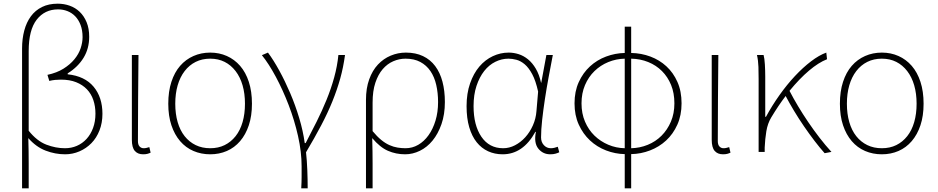

<svg xmlns="http://www.w3.org/2000/svg" viewBox="-20 -826 5101 1044"><path d="M136 -115Q181 -59 232 -39.5Q283 -20 333 -20Q368 -20 398 -33Q428 -46 450.5 -70.5Q473 -95 486 -130Q499 -165 499 -208Q499 -248 487.5 -282Q476 -316 452.5 -340.5Q429 -365 394 -379Q359 -393 311 -393Q296 -393 280 -391.5Q264 -390 248 -386L238 -419Q289 -430 325 -452.5Q361 -475 384.5 -503.5Q408 -532 418.5 -563.5Q429 -595 429 -624Q429 -662 418 -690.5Q407 -719 389 -737.5Q371 -756 347 -765.5Q323 -775 296 -775Q223 -775 179.5 -719Q136 -663 136 -548ZM100 -562Q100 -615 112 -660Q124 -705 148 -737.5Q172 -770 208.5 -788Q245 -806 294 -806Q328 -806 359 -795Q390 -784 413.5 -761.5Q437 -739 451 -705Q465 -671 465 -626Q465 -562 434.5 -512Q404 -462 348 -427V-422Q441 -412 489 -354.5Q537 -297 537 -207Q537 -158 521 -117Q505 -76 477 -47.5Q449 -19 412 -3Q375 13 334 13Q280 13 228 -7Q176 -27 134 -75Q136 -5 136 60.5Q136 126 136 198H100Z M758 13Q729 13 713 -5.5Q697 -24 697 -66V-527H733Q732 -407 731 -292.5Q730 -178 730 -59Q730 -39 739 -29.5Q748 -20 761 -20Q769 -20 775.5 -21.5Q782 -23 792 -26L799 4Q791 8 781.5 10.5Q772 13 758 13Z M1123 13Q1074 13 1032 -5Q990 -23 959.5 -58.5Q929 -94 912 -145Q895 -196 895 -262Q895 -329 912 -381Q929 -433 959.5 -468Q990 -503 1032 -521.5Q1074 -540 1123 -540Q1172 -540 1213.5 -521.5Q1255 -503 1285.5 -468Q1316 -433 1333 -381Q1350 -329 1350 -262Q1350 -196 1333 -145Q1316 -94 1285.5 -58.5Q1255 -23 1213.5 -5Q1172 13 1123 13ZM1123 -20Q1167 -20 1201.5 -37Q1236 -54 1261 -85.5Q1286 -117 1299 -162Q1312 -207 1312 -262Q1312 -317 1299 -362Q1286 -407 1261 -439.5Q1236 -472 1201.5 -489.5Q1167 -507 1123 -507Q1079 -507 1044 -489.5Q1009 -472 984 -439.5Q959 -407 946 -362Q933 -317 933 -262Q933 -207 946 -162Q959 -117 984 -85.5Q1009 -54 1044 -37Q1079 -20 1123 -20Z M1618 198Q1619 179 1619.5 164.5Q1620 150 1620 137Q1620 124 1620 110Q1620 96 1620 78Q1620 0 1600.5 -86.5Q1581 -173 1549.5 -255Q1518 -337 1480 -408Q1442 -479 1404 -526L1437 -540Q1467 -500 1498.5 -442.5Q1530 -385 1558 -319.5Q1586 -254 1607 -184Q1628 -114 1637 -48H1642Q1672 -105 1701.5 -164Q1731 -223 1755.5 -283Q1780 -343 1797 -404.5Q1814 -466 1820 -527H1856Q1847 -460 1830 -399Q1813 -338 1787.5 -275Q1762 -212 1726.5 -144.5Q1691 -77 1644 2Q1649 47 1651 99Q1653 151 1653 198Z M1970 -283Q1970 -346 1987.5 -394.5Q2005 -443 2035 -475Q2065 -507 2104.5 -523.5Q2144 -540 2187 -540Q2240 -540 2280 -521Q2320 -502 2346.5 -466.5Q2373 -431 2386 -381.5Q2399 -332 2399 -271Q2399 -204 2380.5 -151Q2362 -98 2332 -61.5Q2302 -25 2263 -6Q2224 13 2183 13Q2133 13 2089.5 -6Q2046 -25 2004 -75Q2005 -35 2005.5 -2.5Q2006 30 2006 61.5Q2006 93 2006 125.5Q2006 158 2006 198H1970ZM2185 -20Q2222 -20 2254 -38.5Q2286 -57 2310 -90.5Q2334 -124 2348 -170Q2362 -216 2362 -271Q2362 -321 2352 -364.5Q2342 -408 2320.5 -439.5Q2299 -471 2265.5 -489Q2232 -507 2185 -507Q2151 -507 2118.5 -493Q2086 -479 2061 -450Q2036 -421 2021 -376Q2006 -331 2006 -268V-113Q2030 -84 2052.5 -65.5Q2075 -47 2097.5 -37Q2120 -27 2142 -23.5Q2164 -20 2185 -20Z M2713 13Q2670 13 2634 -3.5Q2598 -20 2572 -52.5Q2546 -85 2531.5 -134Q2517 -183 2517 -249Q2517 -318 2536 -372.5Q2555 -427 2586.5 -464Q2618 -501 2659.5 -520.5Q2701 -540 2746 -540Q2773 -540 2800 -531.5Q2827 -523 2851 -503.5Q2875 -484 2893.5 -452.5Q2912 -421 2922 -376H2923L2951 -527H2986Q2975 -470 2963.5 -408.5Q2952 -347 2943 -287.5Q2934 -228 2928 -174Q2922 -120 2922 -79Q2922 -53 2937.5 -36.5Q2953 -20 2975 -20Q2985 -20 2995 -22.5Q3005 -25 3013 -28L3021 2Q3013 6 3001 9.5Q2989 13 2972 13Q2932 13 2907 -18Q2882 -49 2894 -109H2891Q2824 13 2713 13ZM2716 -20Q2749 -20 2780 -36Q2811 -52 2836 -79.5Q2861 -107 2877.5 -144Q2894 -181 2897 -222L2906 -328Q2893 -387 2874 -422.5Q2855 -458 2833 -476.5Q2811 -495 2788 -501Q2765 -507 2745 -507Q2708 -507 2673.5 -490Q2639 -473 2613 -440Q2587 -407 2571 -359Q2555 -311 2555 -249Q2555 -145 2597.5 -82.5Q2640 -20 2716 -20Z M3104 -264Q3104 -329 3127 -379.5Q3150 -430 3188 -465Q3226 -500 3275.5 -518.5Q3325 -537 3377 -538V-681H3412V-538Q3467 -537 3516.5 -518.5Q3566 -500 3603.5 -465.5Q3641 -431 3663.5 -380.5Q3686 -330 3686 -264Q3686 -199 3663 -148Q3640 -97 3602 -62Q3564 -27 3514.5 -8Q3465 11 3412 12V198H3377V12Q3325 11 3275.5 -8Q3226 -27 3188 -62.5Q3150 -98 3127 -148.5Q3104 -199 3104 -264ZM3412 -20Q3459 -21 3502 -38.5Q3545 -56 3577 -88Q3609 -120 3628 -164.5Q3647 -209 3647 -264Q3647 -320 3629 -364Q3611 -408 3579.5 -439.5Q3548 -471 3505 -488.5Q3462 -506 3412 -507ZM3142 -264Q3142 -209 3161 -164.5Q3180 -120 3212.5 -88.5Q3245 -57 3287.5 -39Q3330 -21 3377 -20V-507Q3330 -506 3287.5 -488.5Q3245 -471 3212.5 -439.5Q3180 -408 3161 -363.5Q3142 -319 3142 -264Z M3911 13Q3882 13 3866 -5.5Q3850 -24 3850 -66V-527H3886Q3885 -407 3884 -292.5Q3883 -178 3883 -59Q3883 -39 3892 -29.5Q3901 -20 3914 -20Q3922 -20 3928.5 -21.5Q3935 -23 3945 -26L3952 4Q3944 8 3934.5 10.5Q3925 13 3911 13Z M4464 7Q4438 -22 4409 -60Q4380 -98 4351.5 -139.5Q4323 -181 4297.5 -223.5Q4272 -266 4252 -304Q4213 -253 4174 -188Q4154 -155 4147 -112.5Q4140 -70 4138 -24V0H4105V-396Q4105 -428 4104 -462Q4103 -496 4096 -527H4132Q4137 -509 4139 -475.5Q4141 -442 4141 -409V-191H4145Q4178 -252 4218.5 -309Q4259 -366 4302.5 -412.5Q4346 -459 4390 -492.5Q4434 -526 4473 -540L4477 -504Q4431 -486 4379 -442Q4327 -398 4273 -332Q4293 -293 4319 -249.5Q4345 -206 4374.5 -162.5Q4404 -119 4436 -77.5Q4468 -36 4501 0Z M4775 13Q4726 13 4684 -5Q4642 -23 4611.5 -58.5Q4581 -94 4564 -145Q4547 -196 4547 -262Q4547 -329 4564 -381Q4581 -433 4611.5 -468Q4642 -503 4684 -521.5Q4726 -540 4775 -540Q4824 -540 4865.5 -521.5Q4907 -503 4937.5 -468Q4968 -433 4985 -381Q5002 -329 5002 -262Q5002 -196 4985 -145Q4968 -94 4937.5 -58.5Q4907 -23 4865.5 -5Q4824 13 4775 13ZM4775 -20Q4819 -20 4853.5 -37Q4888 -54 4913 -85.5Q4938 -117 4951 -162Q4964 -207 4964 -262Q4964 -317 4951 -362Q4938 -407 4913 -439.5Q4888 -472 4853.5 -489.5Q4819 -507 4775 -507Q4731 -507 4696 -489.5Q4661 -472 4636 -439.5Q4611 -407 4598 -362Q4585 -317 4585 -262Q4585 -207 4598 -162Q4611 -117 4636 -85.5Q4661 -54 4696 -37Q4731 -20 4775 -20Z"/></svg>

Font: Kinto Sans Thin
Style: Regular
Weight: 100
Designer: Authors: Ryoko NISHIZUKA  (kana & ideographs); Paul D. Hunt (Latin, Greek & Cyrillic); Wenlong ZHANG  (bopomofo); Sandol
Foundry: Adobe Systems Incorporated, ookami Inc.
Version: Version 0.001